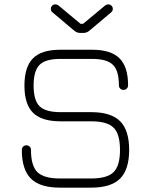

<svg xmlns="http://www.w3.org/2000/svg" viewBox="-20 -861 692 880"><path d="M234 -841Q241 -841 248 -836L349 -752H361L462 -836Q469 -841 476 -841Q485 -841 491 -835Q497 -829 497 -820Q497 -810 489 -804L388 -719Q376 -710 362 -710H348Q334 -710 322 -719L221 -804Q213 -810 213 -820Q213 -829 219 -835Q225 -841 234 -841ZM254 -1Q163 -1 121.5 -42.5Q80 -84 80 -174Q80 -183 86 -189Q92 -195 101 -195Q110 -195 116 -189Q122 -183 122 -174Q122 -101 151.5 -72Q181 -43 254 -43H398Q471 -43 500.5 -72Q530 -101 530 -174Q530 -247 500.5 -276Q471 -305 398 -305H257Q171 -305 131.5 -344Q92 -383 92 -469Q92 -554 131 -593.5Q170 -633 256 -633H403Q488 -633 527.5 -594Q567 -555 567 -470Q567 -461 561 -455Q555 -449 546 -449Q537 -449 531 -455Q525 -461 525 -470Q525 -537 497.5 -564Q470 -591 403 -591H256Q188 -591 161 -563.5Q134 -536 134 -469Q134 -401 161.5 -374Q189 -347 257 -347H398Q489 -347 530.5 -305.5Q572 -264 572 -174Q572 -84 530.5 -42.5Q489 -1 398 -1Z"/></svg>

Font: Jura Light
Style: Regular
Weight: 300
Designer: Daniel Johnson, Alexei Vanyashin
Foundry: Daniel Johnson
Version: Version 5.103